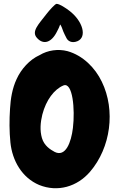

<svg xmlns="http://www.w3.org/2000/svg" viewBox="-20 -979 620 999"><path d="M382.8 -764.6C434.6 -786.1 411.1 -870.1 339.8 -923.8C323.2 -936.5 290 -959 274.4 -959C266.6 -959 236.3 -924.8 222.7 -907.2C179.7 -851.6 142.6 -815.4 171.9 -782.2C205.1 -744.1 248 -755.9 277.3 -816.4L286.1 -834C289.1 -838.9 291 -848.6 293 -851.6C298.8 -845.7 304.7 -828.1 309.6 -814.5C314.5 -801.8 319.3 -794.9 325.2 -782.2C333 -764.6 354.5 -752.9 382.8 -764.6ZM509.8 -553.7C474.6 -627 411.1 -690.4 331.1 -712.9C282.2 -725.6 228.5 -717.8 186.5 -692.4C133.8 -668.9 89.8 -619.1 66.4 -567.4C43.9 -519.5 35.2 -465.8 32.2 -413.1C28.3 -355.5 28.3 -294.9 34.2 -237.3C43.9 -143.6 93.8 -54.7 183.6 -16.6C280.3 22.5 381.8 -7.8 448.2 -85C556.6 -210.9 582 -405.3 509.8 -553.7ZM359.4 -313.5C350.6 -238.3 321.3 -160.2 264.6 -188.5C241.2 -201.2 210 -220.7 198.2 -260.7C186.5 -300.8 190.4 -342.8 200.2 -382.8C219.7 -459 262.7 -514.6 309.6 -534.2C358.4 -554.7 371.1 -410.2 359.4 -313.5Z"/></svg>

Font: Day Care
Style: Regular
Weight: 400
Designer: Noponies
Version: Version 1.000;PS 001.000;hotconv 1.0.88;makeotf.lib2.5.64775